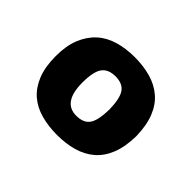

<svg xmlns="http://www.w3.org/2000/svg" viewBox="-87 -839 593 593"><g transform="rotate(45 209.5 -542.0)"><path d="M34 -542Q34 -587 47 -619Q60 -651 83 -672Q106 -693 138.5 -702.5Q171 -712 209 -712Q247 -712 279 -703Q311 -694 334.5 -674Q358 -654 371 -621.5Q384 -589 385 -542Q384 -495 371 -462.5Q358 -430 334.5 -410Q311 -390 279 -381Q247 -372 209 -372Q171 -372 138.5 -381Q106 -390 83 -410Q60 -430 47 -462.5Q34 -495 34 -542ZM150 -542Q150 -456 209 -456Q240 -456 253.5 -474.5Q267 -493 268 -542Q267 -590 253.5 -609Q240 -628 209 -628Q178 -628 164 -609Q150 -590 150 -542Z"/></g></svg>

Font: PTSans
Style: Bold
Weight: 700
Designer: A.Korolkova, O.Umpeleva, V.Yefimov
Foundry: ParaType Ltd
Version: Version 2.003W OFL